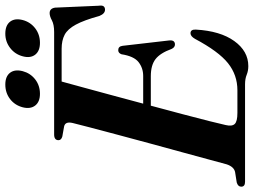

<svg xmlns="http://www.w3.org/2000/svg" viewBox="-134 -786 931 704"><g transform="rotate(-90 331.0 -433.5)"><path d="M374.5 0H17Q-1 0 -1 -14Q-1 -26 14.5 -30.5L52.5 -36.5Q72 -40.5 81 -67.5Q86 -86 97.5 -128.5Q109 -171 124.5 -227.8Q140 -284.5 156.8 -346Q173.5 -407.5 188.8 -465Q204 -522.5 215.8 -566.8Q227.5 -611 232.5 -632Q239 -659.5 219.5 -663.5L183 -670Q169.5 -674 169.5 -684Q169.5 -700 190.5 -700H566Q593.5 -700 608.8 -708.2Q624 -716.5 635.5 -716.5Q652.5 -716.5 655.5 -696.5L662.5 -536Q666 -515 650 -513.5Q634 -512 625 -534Q609.5 -590.5 593.2 -620.5Q577 -650.5 556 -661.5Q535 -672.5 505 -672.5H384.5Q377.5 -647.5 364.8 -600.5Q352 -553.5 336 -494.5Q320 -435.5 303.5 -373.5H405Q434 -373.5 455.8 -390.5Q477.5 -407.5 484.5 -453Q489 -465 499.5 -465Q513.5 -465 515.5 -449L535 -280Q538 -258 521.5 -257Q510 -256.5 504 -269.5Q489 -311 466.8 -328.2Q444.5 -345.5 404 -345.5H296Q279.5 -284.5 264.8 -228.8Q250 -173 239.5 -131.2Q229 -89.5 225 -71Q219.5 -48 228.8 -38Q238 -28 269.5 -28H352.5Q408.5 -28 451.8 -62.5Q495 -97 541 -183.5Q550.5 -200 561.5 -200Q576 -200 575 -180.5Q570 -91 533 -39.5Q496 12 441 12Q424 12 409.2 6Q394.5 0 374.5 0ZM339.5 -752Q310 -752 296.5 -769.5Q283 -787 290 -815Q297.5 -844 320.2 -861.5Q343 -879 373.5 -879Q403.5 -879 416.8 -861.5Q430 -844 422.5 -815Q415 -787 392.5 -769.5Q370 -752 339.5 -752ZM526.5 -752Q496.5 -752 483 -769.5Q469.5 -787 477 -815Q484.5 -843.5 507.5 -861.2Q530.5 -879 560 -879Q590.5 -879 604 -861.5Q617.5 -844 610 -815Q602.5 -787 579.8 -769.5Q557 -752 526.5 -752Z"/></g></svg>

Font: Fraunces 72pt S000 SemiBold
Style: Italic
Weight: 600
Italic angle: -16°
Version: Version 1.000; ttfautohint (v1.8.3)